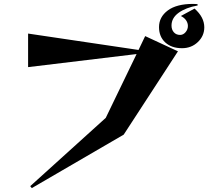

<svg xmlns="http://www.w3.org/2000/svg" viewBox="-20 -892 1067 984"><path d="M135 62 522 -288 680 -615 124 -548V-720L690 -636L724 -707L892 -629L614 -202L143 72ZM970 -872 992 -871 993 -864Q932 -853 895.5 -826.5Q859 -800 859 -761Q859 -740 871 -726.5Q883 -713 903 -713Q919 -713 931 -727Q943 -741 943 -759Q943 -774 934 -787.5Q925 -801 907 -810L977 -848Q1027 -804 1027 -752Q1027 -708 994 -676.5Q961 -645 913 -645Q859 -645 827 -674.5Q795 -704 795 -753Q795 -805 840 -838.5Q885 -872 970 -872Z"/></svg>

Font: Tiejili SC
Style: Regular
Weight: 400
Designer: Buernia
Foundry: Ershou Xiaoxi Press
Version: Version 1.100